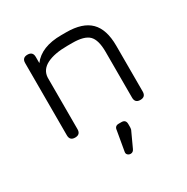

<svg xmlns="http://www.w3.org/2000/svg" viewBox="-159 -620 944 969"><g transform="rotate(-30 313.0 -136.0)"><path d="M159 -31Q159 0 128 0Q97 0 97 -31V-452Q97 -483 128 -483Q159 -483 159 -452V-416Q209 -483 326 -483H354Q449 -483 494 -438Q539 -393 539 -298V-31Q539 0 508 0Q477 0 477 -31V-298Q477 -368 450 -394.5Q423 -421 354 -421H326Q249 -421 205 -398.5Q161 -376 159 -331ZM330 211Q320 211 313 204.5Q306 198 308 187L328 72Q330 49 353 49H369Q394 49 394 75V93Q394 99 392 107L351 196Q344 211 330 211Z"/></g></svg>

Font: Jura Medium
Style: Regular
Weight: 500
Designer: Daniel Johnson, Alexei Vanyashin
Foundry: Daniel Johnson
Version: Version 5.103